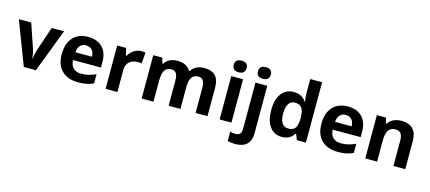

<svg xmlns="http://www.w3.org/2000/svg" viewBox="-64 -1326 4853 2169"><g transform="rotate(15 2362.5 -241.5)"><path d="M193.4 0 0 -506.8H144.5L242.7 -218.3Q258.8 -163.1 263.2 -114.3H265.6Q268.1 -157.7 286.1 -218.3L383.8 -506.8H528.3L335 0Z M811 -418Q767.1 -418 741.9 -390.1Q716.8 -362.3 713.4 -311H907.2Q906.7 -362.3 880.9 -390.1Q855 -418 811 -418ZM830.6 9.3Q708 9.3 638.9 -58.3Q569.8 -126 569.8 -250Q569.8 -377.4 633.5 -447Q697.3 -516.6 810.1 -516.6Q917.5 -516.6 977.3 -455.3Q1037.1 -394 1037.1 -286.1V-219.2H710Q712.4 -160.2 745.1 -127Q777.8 -93.8 836.9 -93.8Q882.3 -93.8 923.1 -103.3Q963.9 -112.8 1008.8 -133.8V-26.9Q972.2 -8.8 930.9 0.2Q889.6 9.3 830.6 9.3Z M1432.6 -516.6Q1460.9 -516.6 1479.5 -512.2L1468.8 -382.8Q1452.1 -387.2 1428.2 -387.2Q1361.8 -387.2 1325 -353.3Q1288.1 -319.3 1288.1 -257.8V0H1149.9V-506.8H1254.4L1274.9 -421.9H1281.7Q1305.2 -464.4 1345.5 -490.5Q1385.7 -516.6 1432.6 -516.6Z M2025.4 0H1887.2V-295.9Q1887.2 -351.1 1868.9 -378.4Q1850.6 -405.8 1811 -405.8Q1757.8 -405.8 1733.9 -366.7Q1710 -327.6 1710 -238.8V0H1571.8V-506.8H1677.2L1695.8 -441.9H1703.6Q1724.1 -477.1 1762.7 -496.8Q1801.3 -516.6 1851.1 -516.6Q1964.8 -516.6 2004.9 -441.9H2017.6Q2037.6 -477.5 2077.4 -497.1Q2117.2 -516.6 2167 -516.6Q2252.9 -516.6 2297.4 -472.4Q2341.8 -428.2 2341.8 -330.6V0H2202.6V-295.9Q2202.6 -351.1 2184.3 -378.4Q2166 -405.8 2126.5 -405.8Q2075.7 -405.8 2050.5 -369.6Q2025.4 -333.5 2025.4 -254.4Z M2478 -638.2Q2478 -705.6 2553.2 -705.6Q2628.4 -705.6 2628.4 -638.2Q2628.4 -606 2609.6 -587.9Q2590.8 -569.8 2553.2 -569.8Q2478 -569.8 2478 -638.2ZM2622.1 0H2483.9V-506.8H2622.1Z M2726.1 223.1Q2672.9 223.1 2634.8 211.9V103Q2666.5 111.3 2699.7 111.3Q2734.9 111.3 2751 92Q2767.1 72.8 2767.1 34.7V-506.8H2905.3V54.7Q2905.3 135.7 2858.6 179.4Q2812 223.1 2726.1 223.1ZM2761.2 -638.2Q2761.2 -705.6 2836.4 -705.6Q2911.6 -705.6 2911.6 -638.2Q2911.6 -606 2892.8 -587.9Q2874 -569.8 2836.4 -569.8Q2761.2 -569.8 2761.2 -638.2Z M3210.4 9.3Q3121.1 9.3 3070.1 -60.3Q3019 -129.9 3019 -252.4Q3019 -377.4 3071 -447Q3123 -516.6 3214.4 -516.6Q3310.1 -516.6 3360.4 -441.9H3364.7Q3354.5 -499 3354.5 -543.5V-705.6H3493.2V0H3387.2L3360.4 -65.9H3354.5Q3307.1 9.3 3210.4 9.3ZM3259.3 -101.1Q3312 -101.1 3336.9 -131.8Q3361.8 -162.6 3363.8 -236.8V-251.5Q3363.8 -333.5 3338.6 -368.7Q3313.5 -403.8 3256.8 -403.8Q3210.4 -403.8 3184.8 -364.7Q3159.2 -325.7 3159.2 -251Q3159.2 -175.8 3185.1 -138.4Q3210.9 -101.1 3259.3 -101.1Z M3848.1 -418Q3804.2 -418 3779.1 -390.1Q3753.9 -362.3 3750.5 -311H3944.3Q3943.8 -362.3 3918 -390.1Q3892.1 -418 3848.1 -418ZM3867.7 9.3Q3745.1 9.3 3676 -58.3Q3606.9 -126 3606.9 -250Q3606.9 -377.4 3670.7 -447Q3734.4 -516.6 3847.2 -516.6Q3954.6 -516.6 4014.4 -455.3Q4074.2 -394 4074.2 -286.1V-219.2H3747.1Q3749.5 -160.2 3782.2 -127Q3814.9 -93.8 3874 -93.8Q3919.4 -93.8 3960.2 -103.3Q4001 -112.8 4045.9 -133.8V-26.9Q4009.3 -8.8 3968 0.2Q3926.8 9.3 3867.7 9.3Z M4654.8 0H4516.6V-295.9Q4516.6 -351.1 4497.1 -378.4Q4477.5 -405.8 4435.1 -405.8Q4377 -405.8 4351.1 -366.9Q4325.2 -328.1 4325.2 -238.8V0H4187V-506.8H4292.5L4311 -441.9H4318.8Q4341.8 -479 4382.3 -497.8Q4422.9 -516.6 4474.6 -516.6Q4563 -516.6 4608.9 -468.8Q4654.8 -420.9 4654.8 -330.6Z"/></g></svg>

Font: Bpm'online Open Sans
Style: Bold
Weight: 700
Foundry: Ascender Corporation
Version: Version 1.10